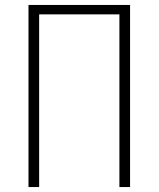

<svg xmlns="http://www.w3.org/2000/svg" viewBox="-20 -755 640 775"><path d="M95 0V-735H505V0H462V-697H138V0Z"/></svg>

Font: Iosevka Curly XLtEx
Style: Regular
Weight: 200
Width: 7
Monospace: yes
Designer: Belleve Invis
Foundry: Belleve Invis
Version: Version 11.1.0; ttfautohint (v1.8.3)